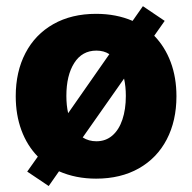

<svg xmlns="http://www.w3.org/2000/svg" viewBox="-20 -582 638 637"><path d="M70.3 -12.7 105.5 -62.5Q69.8 -99.1 51 -150.1Q32.2 -201.2 32.2 -262.7Q32.2 -344.2 64.5 -406Q96.7 -467.8 157 -502Q217.3 -536.1 298.8 -536.1Q365.7 -536.1 419.9 -512.7L454.1 -561.5L526.4 -512.7L491.7 -463.4Q527.3 -426.8 546.4 -375.7Q565.4 -324.7 565.4 -262.7Q565.4 -181.2 533.2 -119.4Q501 -57.6 440.7 -23.4Q380.4 10.7 298.8 10.7Q231.4 10.7 175.8 -13.7L141.6 35.2ZM397.5 -263.7Q397.5 -294.9 391.6 -321.3L254.4 -126Q274.4 -113.3 299.8 -113.3Q330.6 -113.3 352.5 -132.1Q374.5 -150.9 386 -185.1Q397.5 -219.2 397.5 -263.7ZM206.1 -206.5 342.8 -402.3Q324.7 -414.1 299.8 -414.1Q252.4 -414.1 226.3 -373Q200.2 -332 200.2 -263.7Q200.2 -232.4 206.1 -206.5Z"/></svg>

Font: Pretendard GOV ExtraBold
Style: Regular
Weight: 800
Designer: Base glyphs from Inter by Rasmus Andersson; Hangeul glyphs from Noto Sans CJK(Source Han Sans) by Jang Soo-young and Kan
Foundry: Kil Hyung-jin
Version: Version 1.309